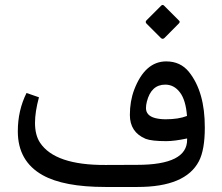

<svg xmlns="http://www.w3.org/2000/svg" viewBox="-20 -744 884 763"><path d="M631.8 -721.7 692.4 -661.1Q696.3 -656.7 690.9 -650.9L633.3 -592.8Q626 -586.4 619.1 -593.3L562.5 -649.9Q555.7 -656.7 562.5 -663.6L620.6 -721.7Q626.5 -727.1 631.8 -721.7ZM723.6 -193.8Q673.3 -183.1 640.6 -183.1Q582.5 -183.1 558.6 -192.4Q496.1 -218.8 496.1 -287.1Q496.1 -341.8 513.2 -387.2Q556.2 -500 640.6 -500Q697.3 -500 731 -458Q794.4 -378.9 793.9 -236.8Q793.9 -148.4 770.5 -103.5Q717.3 -1 526.9 -1H398.4Q232.9 -1 148.9 -48.3Q50.8 -103.5 50.8 -222.2Q50.8 -305.2 85.4 -374.5L134.8 -357.4Q119.1 -299.3 119.1 -255.9Q119.1 -207 139.2 -176.8Q198.7 -87.4 399.4 -88.4Q471.7 -88.4 524.9 -88.9Q725.1 -88.9 723.6 -189.9ZM636.7 -407.7Q580.6 -407.7 563.5 -339.8Q560.1 -326.2 560.1 -314.5Q560.1 -284.7 596.2 -274.9Q615.2 -270 638.2 -270Q689.5 -270 723.1 -283.2Q718.3 -346.2 695.3 -376.5Q671.9 -407.7 636.7 -407.7Z"/></svg>

Font: Sahel WOL
Style: WOL
Weight: 400
Foundry: Saber Rastikerdar (saber.rastikerdar@gmail.com)
Version: Version 1.0.0-alpha22